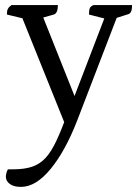

<svg xmlns="http://www.w3.org/2000/svg" viewBox="-20 -463 541 753"><path d="M62 270Q34 270 18.5 258.5Q3 247 3 230Q3 224 5 216Q7 208 11 201H32Q77 201 107 190.5Q137 180 159 156Q181 132 200.5 90.5Q220 49 243 -13L239 34L64 -401L82 -388L7 -406Q7 -421 11 -428.5Q15 -436 25 -443H207Q207 -411 191 -406L131 -389L145 -406L284 -57H261L393 -401L399 -388L329 -406Q329 -424 332.5 -431.5Q336 -439 347 -443H498Q498 -426 494 -417.5Q490 -409 482 -407L425 -389L443 -407L283 9Q237 128 179 199Q121 270 62 270Z"/></svg>

Font: Petrona
Style: Regular
Weight: 400
Designer: Ringo R. Seeber
Foundry: Ringo R. Seeber
Version: Version 2.001; ttfautohint (v1.8.3)